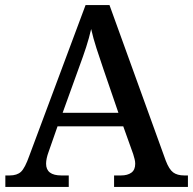

<svg xmlns="http://www.w3.org/2000/svg" viewBox="-20 -734 758 754"><path d="M1 0V-45H18Q47 -45 62.5 -59.5Q78 -74 95 -122L316 -714H410L631 -103Q644 -69 660 -57Q676 -45 704 -45H718V0H428V-45H455Q481 -45 496 -56Q511 -67 511 -91Q511 -100 508.5 -109.5Q506 -119 503 -129L464 -238H206L171 -138Q161 -111 161 -91Q161 -45 221 -45H250V0ZM226 -291H445L386 -463Q372 -504 359 -544Q346 -584 338 -620Q330 -585 318.5 -549.5Q307 -514 291 -471Z"/></svg>

Font: Noto Serif NP Hmong Medium
Style: Regular
Weight: 500
Designer: Dalton Maag Ltd
Foundry: Dalton Maag Ltd
Version: Version 1.001; ttfautohint (v1.8.4.7-5d5b)